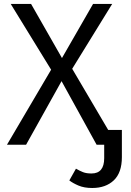

<svg xmlns="http://www.w3.org/2000/svg" viewBox="-20 -726 655 963"><path d="M442.6 216.9Q402.6 216.9 374.1 204.9Q345.6 192.8 327.7 179L361 120Q379.5 130.8 396.2 137.4Q412.8 144.1 439 144.1Q502.6 144.1 502.6 67.2V0H464.6L288.7 -319L110.8 0H14.9L236.4 -376.4L33.8 -706.2H135.9L290.8 -434.9L446.7 -706.2H542.6L342.1 -381L522.6 -74.4H591.3V62.1Q591.3 140 550.8 178.5Q510.3 216.9 442.6 216.9Z"/></svg>

Font: FiraCode Nerd Font Mono
Style: Regular
Weight: 400
Monospace: yes
Designer: Carrois Corporate, Edenspiekermann AG, Nikita Prokopov
Foundry: Carrois Corporate, Edenspiekermann AG, Nikita Prokopov
Version: Version 6.002;Nerd Fonts 3.4.0